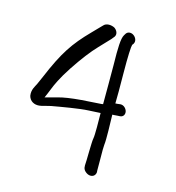

<svg xmlns="http://www.w3.org/2000/svg" viewBox="-126 -714 816 890"><g transform="rotate(20 282.0 -269.5)"><path d="M347.2 -599.7 342.5 -590.4C333.2 -571.7 335.8 -525.9 344.1 -448.4C349.8 -383.4 356.1 -318.3 360.8 -257.4C360.3 -257.3 356.2 -256.3 353.7 -255.6C344.2 -253.8 324.7 -250.8 296.7 -246.8C245.4 -239.5 203.4 -231.1 170.4 -221.2C133.4 -208.8 117.4 -201.8 94.9 -193.8C99.5 -207.5 104.7 -222.3 111.1 -244.4C116.1 -261.3 128.9 -300.1 161.2 -360.1C193.7 -419.8 223.2 -466 249.3 -498.3C271.3 -525.7 286.3 -544.5 293.9 -554.5L304.6 -570.5C312.4 -586 301.1 -602.4 287.5 -609.2C272 -615.3 248.5 -615.4 237.6 -601.8L224.9 -586.4C217.1 -576.6 207.6 -564.9 195.9 -550.8C129.6 -470 97.8 -413.3 55 -280.1C50 -264.4 45.5 -251.3 41.5 -240.6C35.6 -225.1 23.6 -206.5 30.2 -179.2L30.3 -178.6L30.5 -178C38.8 -154.6 61.2 -145.3 84.5 -149.7C91.6 -151.1 96.5 -152.6 105.8 -156.3L136.7 -166.8C181.7 -179 265.1 -201.4 307.7 -206.9C330.5 -209.8 349.7 -212.5 364 -214.9C367.7 -180.1 374.9 -107.8 372.8 -93.1C370.4 -76.6 379.4 22.9 378.8 36.7L378.8 37.6L379.9 44.5C380.1 50 383.9 58.6 391.2 64.3C408.8 78.4 426.1 75.8 434.6 67.5C439 63.1 441.8 56.9 441.8 49.6L441.8 48.5L440.6 41.3C440.4 34.1 438.8 16.8 435.8 -11.7C431.7 -50.6 430 -75.4 430.4 -83.1C431.8 -106.7 421.6 -189.9 417.5 -226.2C423.7 -227.2 429.2 -227.5 440.2 -229.7L453.6 -231.6C470.9 -234.5 474.6 -250.2 470.6 -261.9C466.6 -273.6 453.1 -287.1 435.9 -284.3L435.6 -284.2L422.2 -281.4C419.8 -281 416.4 -280.6 413 -280C411.5 -307.4 407.3 -356.1 400.5 -425.2C392.7 -505.1 391.1 -552.7 393.4 -561.7L397.9 -568.9L398.1 -569.4C405.2 -584.4 395.2 -600.7 382.2 -607.5C370.5 -614 354.8 -612.9 347.3 -600Z"/></g></svg>

Font: MewTooHand
Style: BdWideLta
Weight: 400
Designer: Mew Too, Robert Jablonski
Version: Version 0.77